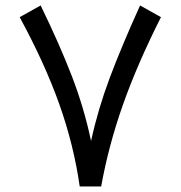

<svg xmlns="http://www.w3.org/2000/svg" viewBox="-20 -676 655 696"><path d="M269 0Q247.6 -149.9 195.3 -297.4Q143.1 -444.8 51.3 -613.8L127.4 -656.2Q196.3 -514.6 240.5 -399.9Q284.7 -285.2 310.1 -165Q335.4 -280.8 377.7 -393.6Q419.9 -506.3 487.8 -656.2L563.5 -613.8Q477.5 -443.4 425.5 -295.9Q373.5 -148.4 346.7 0Z"/></svg>

Font: Samim FD
Style: FD
Weight: 400
Foundry: DejaVu fonts team - Redesigned by Saber Rastikerdar
Version: Version 4.00 December 17, 2020